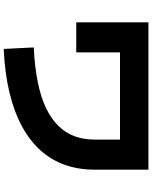

<svg xmlns="http://www.w3.org/2000/svg" viewBox="88 -865 824 1040"><g transform="rotate(90 500.0 -345.0)"><path d="M245 47 237 -116Q343 -121 424.5 -137.5Q506 -154 564.5 -182Q623 -210 661.5 -249Q700 -288 718 -337Q736 -386 736 -444V-583H264V-346H101V-737H899V-444Q899 -358 873 -284.5Q847 -211 794.5 -152.5Q742 -94 663.5 -51.5Q585 -9 480.5 16Q376 41 245 47Z"/></g></svg>

Font: Murecho Thin ExtraBold
Style: Regular
Weight: 800
Version: Version 1.010